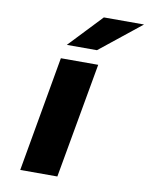

<svg xmlns="http://www.w3.org/2000/svg" viewBox="-84 -804 673 866"><g transform="rotate(10 252.5 -371.5)"><path d="M239 0 333 -528H162L69 0ZM321 -743 178 -592H316L505 -743Z"/></g></svg>

Font: Asimov
Style: XWidIt
Weight: 500
Designer: Google
Version: Version 2.000980; 2014